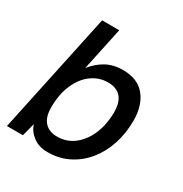

<svg xmlns="http://www.w3.org/2000/svg" viewBox="-168 -839 935 980"><g transform="rotate(30 300.0 -349.0)"><path d="M247 12Q197 12 162.5 -13.5Q128 -39 116 -77L96 0H2L153 -710H254L200 -456Q231 -496 273.5 -520Q316 -544 373 -544Q460 -544 504 -490Q548 -436 548 -346Q548 -273 527 -208Q506 -143 466 -93.5Q426 -44 370.5 -16Q315 12 247 12ZM249 -81Q307 -81 350 -115Q393 -149 416.5 -205.5Q440 -262 441 -330Q442 -451 338 -451Q286 -451 243 -419.5Q200 -388 175 -330.5Q150 -273 150 -195Q150 -138 176.5 -109.5Q203 -81 249 -81Z"/></g></svg>

Font: Geist Mono Medium
Style: Italic
Weight: 500
Italic angle: -12°
Monospace: yes
Designer: Basement.studio, Andrés Briganti, Mateo Zaragoza
Foundry: Basement.studio, Vercel, Andrés Briganti, Guido Ferreyra, Mateo Zaragoza
Version: Version 1.500; ttfautohint (v1.8.4.7-5d5b)